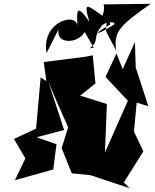

<svg xmlns="http://www.w3.org/2000/svg" viewBox="-20 -956 810 1006"><path d="M629 0 731 -163 682 -266 696 -418 757 -400 691 -603 687 -736 623 -594 590 -676 533 -553 650 -428 530 -157 540 -411 400 -455 480 -519 466 -666 429 -659 209 -631 223 -531 193 -550 169 -282 53 -228 113 -126 58 -12 259 -68 276 -200 172 -237 316 -275 234 -526C267 -446 302 -367 337 -289L303 -180L356 -48L454 -38L659 30ZM548 -842C611 -823 560 -879 580 -829C480 -765 458 -772 557 -827C549 -939 487 -814 557 -845C435 -930 414 -961 448 -842C354 -980 396 -835 382 -797C414 -905 192 -854 224 -678L287 -803C269 -710 423 -730 431 -814C352 -903 433 -774 471 -706L450 -703C511 -747 449 -764 539 -847C539 -773 515 -831 589 -691C574 -790 608 -823 770 -936L522 -933C539 -900 489 -799 465 -798Z"/></svg>

Font: Asimov Silicon
Style: Regular
Weight: 400
Designer: Google
Version: Version 2.000980; 2014